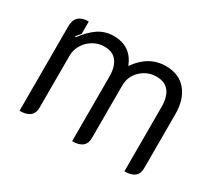

<svg xmlns="http://www.w3.org/2000/svg" viewBox="-105 -694 980 888"><g transform="rotate(30 384.5 -250.0)"><path d="M73 -443Q73 -509 144 -509V-443Q130 -427 124 -419L127 -414Q161 -461 197 -485Q233 -509 278 -509Q372 -509 405 -422Q465 -509 557 -509Q628 -509 666.5 -462.5Q705 -416 705 -338V-50Q705 -20 687 -5.5Q669 9 633 9V-335Q633 -388 611 -416.5Q589 -445 544 -445Q496 -445 461 -412Q426 -379 426 -329V-50Q426 -20 408 -5.5Q390 9 354 9V-335Q354 -388 332 -416.5Q310 -445 265 -445Q234 -445 206.5 -429Q179 -413 162.5 -386Q146 -359 146 -328V-50Q146 9 73 9Z"/></g></svg>

Font: K2D Light
Style: Regular
Weight: 300
Designer: Katatrad Aksorn Co.,Ltd.
Foundry: Cadson Demak Co.,Ltd.
Version: Version 1.000; ttfautohint (v1.6)